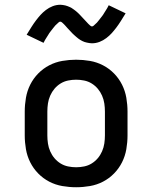

<svg xmlns="http://www.w3.org/2000/svg" viewBox="-20 -779 640 807"><path d="M300 8Q271 8 242 3Q213 -2 187 -15.5Q161 -29 140.5 -50Q120 -71 107 -97Q94 -123 89 -152Q84 -181 84 -210V-310Q84 -339 89 -368Q94 -397 107 -423Q120 -449 140.5 -470Q161 -491 187 -504.5Q213 -518 242 -523Q271 -528 300 -528Q329 -528 358 -523Q387 -518 413 -504.5Q439 -491 459.5 -470Q480 -449 493 -423Q506 -397 511 -368Q516 -339 516 -310V-210Q516 -181 511 -152Q506 -123 493 -97Q480 -71 459.5 -50Q439 -29 413 -15.5Q387 -2 358 3Q329 8 300 8ZM300 -76Q317 -76 334 -79.5Q351 -83 365.5 -92Q380 -101 391 -114Q402 -127 409 -143Q416 -159 418.5 -176Q421 -193 421 -210V-310Q421 -327 418.5 -344Q416 -361 409 -377Q402 -393 391 -406Q380 -419 365.5 -428Q351 -437 334 -440.5Q317 -444 300 -444Q283 -444 266 -440.5Q249 -437 234.5 -428Q220 -419 209 -406Q198 -393 191 -377Q184 -361 181.5 -344Q179 -327 179 -310V-210Q179 -193 181.5 -176Q184 -159 191 -143Q198 -127 209 -114Q220 -101 234.5 -92Q249 -83 266 -79.5Q283 -76 300 -76ZM366 -597Q361 -597 355.5 -598Q350 -599 345 -600Q340 -601 335.5 -602.5Q331 -604 326 -606.5Q321 -609 317 -611.5Q313 -614 309 -617Q305 -620 300.5 -624Q296 -628 292 -631.5Q288 -635 284.5 -638.5Q281 -642 277.5 -646Q274 -650 270.5 -653.5Q267 -657 263 -661.5Q259 -666 255.5 -670Q252 -674 249 -677Q246 -680 241.5 -684Q237 -688 234 -688Q229 -688 226.5 -685Q224 -682 219.5 -678.5Q215 -675 212.5 -672Q210 -669 208 -666.5Q206 -664 203.5 -661Q201 -658 198.5 -654.5Q196 -651 193 -647.5Q190 -644 187 -639.5Q184 -635 181.5 -630.5Q179 -626 175.5 -621Q172 -616 169 -610.5Q166 -605 163 -599L92 -633Q103 -651 112.5 -666Q122 -681 131.5 -693.5Q141 -706 150.5 -716.5Q160 -727 173 -737Q186 -747 201.5 -753Q217 -759 234 -759Q239 -759 244.5 -758Q250 -757 255 -756Q260 -755 264.5 -753Q269 -751 274 -749Q279 -747 283 -744Q287 -741 291 -738.5Q295 -736 299.5 -732Q304 -728 308 -724.5Q312 -721 315.5 -717Q319 -713 322.5 -709.5Q326 -706 329.5 -702Q333 -698 337 -694Q341 -690 344.5 -686Q348 -682 351 -679Q354 -676 358.5 -672Q363 -668 366 -668Q371 -668 373.5 -671Q376 -674 380.5 -677.5Q385 -681 387.5 -684Q390 -687 392 -689.5Q394 -692 396.5 -695Q399 -698 401.5 -701.5Q404 -705 407 -708.5Q410 -712 413 -716.5Q416 -721 418.5 -725.5Q421 -730 424.5 -735Q428 -740 431 -745.5Q434 -751 437 -757L508 -723Q497 -705 487.5 -690Q478 -675 468.5 -662.5Q459 -650 449.5 -639.5Q440 -629 427 -619Q414 -609 398.5 -603Q383 -597 366 -597Z"/></svg>

Font: Iosevka Etoile Medium
Style: Regular
Weight: 500
Designer: Belleve Invis
Foundry: Belleve Invis
Version: Version 22.1.2; ttfautohint (v1.8.4)